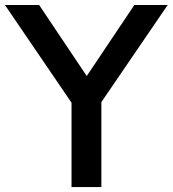

<svg xmlns="http://www.w3.org/2000/svg" viewBox="-42 -756 698 776"><path d="M367.7 0V-343.3L635.7 -735.8H501L308.6 -448.7L116.2 -735.8H-22L247.1 -340.8V0Z"/></svg>

Font: Winston Medium
Style: Regular
Weight: 500
Designer: Vernon Adams, Kim Jin-seong, David Berlow, Cristiano Sobral
Foundry: The Winston Project Authors
Version: Version 3.004